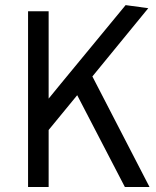

<svg xmlns="http://www.w3.org/2000/svg" viewBox="-20 -745 620 765"><path d="M287.6 -365.7 173.8 -227.1V0H91.8V-700.2H173.8V-352.1Q207 -393.1 224.1 -413.6L480.5 -724.6L570.8 -712.4L348.1 -440.4L575.7 0H477.5Z"/></svg>

Font: Selawik
Style: Regular
Weight: 400
Designer: Aaron Bell
Foundry: Microsoft Corporation
Version: Version 1.01